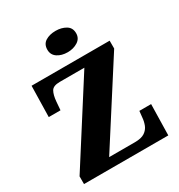

<svg xmlns="http://www.w3.org/2000/svg" viewBox="-215 -1086 1150 1231"><g transform="rotate(-30 360.5 -471.0)"><path d="M46 0V-57L421 -645H239Q190 -645 175.5 -619.5Q161 -594 157 -547L152 -485H65L70 -714H648V-656L272 -69H462Q511 -69 536 -86Q561 -103 571 -129Q581 -155 583 -182L588 -229H675L670 0ZM379 -784Q334 -784 303.5 -804.5Q273 -825 273 -863Q273 -904 303.5 -923Q334 -942 379 -942Q422 -942 454 -923Q486 -904 486 -863Q486 -825 454 -804.5Q422 -784 379 -784Z"/></g></svg>

Font: Noto Rashi Hebrew Black
Style: Regular
Weight: 900
Version: Version 1.006